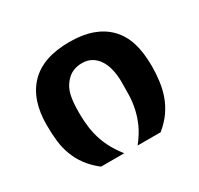

<svg xmlns="http://www.w3.org/2000/svg" viewBox="-117 -664 836 807"><g transform="rotate(-30 301.0 -260.5)"><path d="M158.2 0Q123 -27.8 101.8 -56.9Q80.6 -85.9 68.4 -118.7Q56.2 -150.9 52 -186.8Q47.9 -222.7 47.9 -264.2Q47.4 -387.2 111.6 -453.9Q175.8 -520.5 304.2 -520.5Q368.2 -520.5 414.8 -503.7Q461.4 -486.8 492.7 -454.6Q524.4 -421.9 539.6 -374.5Q554.7 -327.1 554.7 -258.8Q554.7 -223.1 550 -187.7Q545.4 -152.3 534.2 -120.1Q522.5 -87.4 502 -57.6Q481.4 -27.8 447.8 0H335.9Q365.2 -37.1 380.4 -70.8Q395.5 -104.5 402.3 -136.7Q409.2 -168.9 410.2 -200.4Q411.1 -231.9 411.1 -264.2Q411.1 -297.9 404.3 -326.7Q397.5 -355.5 383.3 -376Q370.6 -395 351.3 -406Q332 -417 304.7 -417Q281.7 -417 260.7 -408Q239.7 -398.9 222.2 -376.5Q213.9 -365.7 208 -353.3Q202.1 -340.8 198.5 -325Q194.8 -309.1 193.1 -289.1Q191.4 -269 191.4 -242.7Q191.4 -236.3 191.7 -225.1Q191.9 -213.9 192.9 -200Q193.8 -186 196 -169.9Q198.2 -153.8 202.1 -137.2Q210.4 -102.1 226.8 -68.6Q243.2 -35.2 271 0H158.2Z"/></g></svg>

Font: Hack
Style: Bold
Weight: 700
Monospace: yes
Designer: Christopher Simpkins
Foundry: Christopher Simpkins
Version: Version 2.017